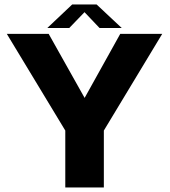

<svg xmlns="http://www.w3.org/2000/svg" viewBox="-20 -824 746 844"><path d="M271 -243.5H432.5L693 -675H508.5L345.5 -382H358.5L194 -675H10ZM267 0H436.5V-340H267ZM188 -701H284.5L351.5 -770.5L417.5 -701H515L404.5 -804.5H297.5Z"/></svg>

Font: Anybody UltraCondensed Thin
Style: Bold
Weight: 700
Version: Version 1.111